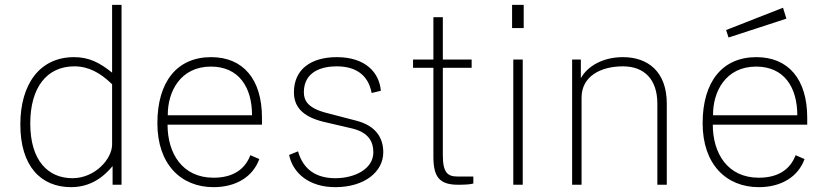

<svg xmlns="http://www.w3.org/2000/svg" viewBox="-20 -763 3423 793"><path d="M274 10C375 10 428 -58 445 -77V0H482V-743H443V-463C392 -504 348 -527 286 -527C143 -527 64 -414 64 -249C64 -76 149 10 274 10ZM279 -27C180 -27 105 -98 105 -253C105 -401 173 -489 287 -489C346 -489 395 -462 443 -415V-166C443 -107 373 -27 279 -27Z M672 -248H1062V-277C1062 -436 984 -527 852 -527C711 -527 630 -425 630 -254C630 -85 727 10 862 10C954 10 1024 -32 1051 -106L1014 -122C992 -64 943 -29 862 -29C732 -29 672 -131 672 -248ZM673 -287C672 -384 725 -488 851 -488C967 -488 1021 -402 1021 -287Z M1365 10C1485 10 1563 -53 1563 -134C1563 -193 1533 -244 1450 -265L1327 -297C1251 -317 1235 -348 1235 -382C1235 -466 1307 -489 1370 -489C1443 -489 1500 -459 1515 -379L1553 -388C1547 -461 1492 -527 1371 -527C1265 -527 1194 -477 1194 -382C1194 -325 1226 -282 1316 -260L1436 -232C1504 -215 1522 -176 1522 -134C1522 -65 1445 -27 1365 -27C1289 -27 1233 -60 1211 -138L1174 -123C1190 -48 1256 10 1365 10Z M1928 -483V-517H1809V-692H1770V-517H1686V-483H1770V-116C1770 -33 1794 0 1872 0C1897 0 1922 -1 1935 -5V-34H1869C1830 -34 1809 -49 1809 -121V-483Z M2143 -743H2095V-647H2143ZM2139 -517H2100V0H2139Z M2343 0H2382V-360C2382 -448 2461 -489 2553 -489C2641 -489 2695 -435 2695 -335V0H2734V-335C2734 -467 2656 -527 2553 -527C2469 -527 2406 -489 2379 -440V-517H2343Z M3214 -731 2979 -639 2989 -608 3228 -686ZM2924 -248H3314V-277C3314 -436 3236 -527 3104 -527C2963 -527 2882 -425 2882 -254C2882 -85 2979 10 3114 10C3206 10 3276 -32 3303 -106L3266 -122C3244 -64 3195 -29 3114 -29C2984 -29 2924 -131 2924 -248ZM2925 -287C2924 -384 2977 -488 3103 -488C3219 -488 3273 -402 3273 -287Z"/></svg>

Font: United Sans Thin
Style: Regular
Weight: 100
Designer: Pablo Impallari, Rodrigo Fuenzalida (Modified by Dan O. Williams)
Version: Version 1.000;PS 001.000;hotconv 1.0.88;makeotf.lib2.5.64775